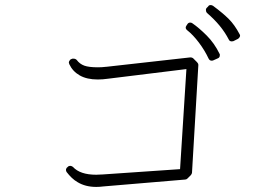

<svg xmlns="http://www.w3.org/2000/svg" viewBox="-20 -856 1040 756"><path d="M893 -693Q894 -693 896 -693.5Q898 -694 899 -694L917 -703Q922 -706 924 -711Q927 -716 923 -722Q904 -758 881 -781Q858 -804 819 -833Q814 -836 810 -836Q802 -836 800 -831L794 -825Q790 -821 791 -815Q791 -809 795 -805Q824 -780 845 -754.5Q866 -729 881 -700Q884 -693 893 -693ZM814 -617Q816 -617 817 -617.5Q818 -618 819 -618L837 -626Q843 -628 845 -634Q847 -641 844 -645Q824 -686 794 -716Q764 -746 738 -764Q734 -767 730 -767Q729 -767 728.5 -767Q728 -767 727 -767Q721 -766 718 -761L714 -755Q707 -745 717 -737Q740 -719 763 -688.5Q786 -658 801 -626Q805 -617 814 -617ZM359 -120Q366 -120 373 -120.5Q380 -121 388 -122L709 -149Q714 -149 718 -153L732 -167Q736 -173 736 -176L761 -600Q761 -606 756 -611L740 -627Q736 -630 730 -630Q730 -630 729.5 -630Q729 -630 729 -630L399 -593Q399 -593 398.5 -593Q398 -593 398 -593Q389 -592 381.5 -591.5Q374 -591 366 -591H365Q330 -591 312 -597.5Q294 -604 282 -620Q277 -625 270 -625Q269 -625 267.5 -625Q266 -625 265 -625L260 -623Q255 -621 252 -614Q250 -609 253 -603Q266 -575 294 -559Q322 -543 365 -543Q384 -543 405 -546L714 -584L689 -190L383 -169Q383 -169 382.5 -169Q382 -169 382 -169Q376 -169 370 -168.5Q364 -168 359 -168Q295 -168 267 -199Q261 -203 257 -203Q255 -203 253 -202.5Q251 -202 249 -201L247 -199Q242 -196 240 -190Q239 -184 242 -179Q252 -166 262.5 -156Q273 -146 285 -139Q316 -120 359 -120Z"/></svg>

Font: Kokoro
Style: Regular
Weight: 400
Version: Version 1.00